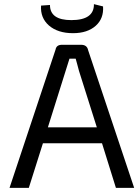

<svg xmlns="http://www.w3.org/2000/svg" viewBox="-20 -906 667 926"><path d="M477 -875Q481 -817 442 -782Q402 -746 332 -746Q259 -746 216 -783Q174 -820 178 -879L221 -882Q221 -809 324 -809Q434 -809 433 -886ZM187 -215 119 0H26L248 -667Q252 -690 279 -690H371Q400 -690 405 -664L627 0H539L472 -215ZM361 -564 353 -594Q348 -613 345 -623H315L211 -292H447Z"/></svg>

Font: Taylor Sans
Style: Regular
Weight: 400
Italic angle: -8°
Designer: Natanael Gama
Version: Version 1.001 September 8, 2015